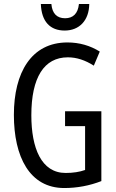

<svg xmlns="http://www.w3.org/2000/svg" viewBox="-20 -938 585 968"><path d="M430 -918H378C373 -869 348 -846 308 -846C267 -846 243 -870 239 -918H186C189 -829 233 -784 306 -784C380 -784 429 -835 430 -918ZM308 -377V-302H409V-81C381 -71 348 -66 311 -66C188 -66 138 -192 138 -357C138 -547 202 -649 322 -649C366 -649 409 -635 453 -607L483 -678C435 -708 380 -724 320 -724C138 -724 50 -572 50 -359C50 -148 129 10 304 10C369 10 432 -2 491 -25V-377Z"/></svg>

Font: Noto Sans Sinhala UI ExtraCondensed
Style: Regular
Weight: 400
Width: 2
Designer: Jelle Bosma - Monotype Design Team
Foundry: Monotype Imaging Inc.
Version: Version 2.006